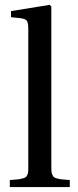

<svg xmlns="http://www.w3.org/2000/svg" viewBox="-20 -762 319 782"><path d="M20 0V-28.8Q40.5 -30.3 50.8 -31.2Q61 -32.2 71 -34.9Q81.1 -37.6 84.7 -40.3Q88.4 -43 91.6 -50.3Q94.7 -57.6 95 -64.9Q95.2 -72.3 95.2 -86.9V-642.1Q95.2 -669.9 89.1 -677.7Q83 -685.5 63 -688L24.9 -691.9V-716.8L182.1 -742.2L189 -735.8V-86.9Q189 -72.8 189.5 -65.2Q189.9 -57.6 193.1 -50.5Q196.3 -43.5 199.7 -40.5Q203.1 -37.6 213.4 -34.9Q223.6 -32.2 233.9 -31.2Q244.1 -30.3 264.2 -28.8V0Z"/></svg>

Font: Heuristica
Style: Regular
Weight: 400
Version: Version 1.0.2